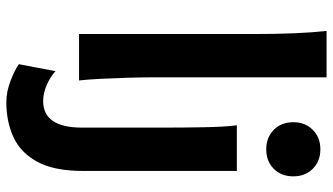

<svg xmlns="http://www.w3.org/2000/svg" viewBox="-242 -578 1051 606"><g transform="rotate(90 283.0 -275.5)"><path d="M224.6 -781.2V-231.9Q224.6 -200.7 225.8 -156.2Q227.1 -111.8 229.2 -69.3Q231.4 -26.9 234.4 0H87.9V-551.8Q87.9 -694.8 78.1 -781.2ZM520 -498V-12.2Q520 78.6 491.2 131.6Q462.4 184.6 413.3 207Q364.3 229.5 303.2 229.5Q269 229.5 233.9 215.6Q198.7 201.7 183.1 189.9L205.1 74.2Q221.2 89.8 247.8 101.6Q274.4 113.3 299.3 113.3Q383.3 113.3 383.3 -9.8V-258.8Q383.3 -330.1 382.1 -394.8Q380.9 -459.5 376 -498ZM366.2 -676.3Q366.2 -713.9 390.4 -737.8Q414.6 -761.7 451.7 -761.7Q489.3 -761.7 513.2 -737.8Q537.1 -713.9 537.1 -676.3Q537.1 -638.2 513.2 -614.5Q489.3 -590.8 451.7 -590.8Q414.6 -590.8 390.4 -614.5Q366.2 -638.2 366.2 -676.3Z"/></g></svg>

Font: Andika
Style: Bold
Weight: 700
Designer: Victor Gaultney, Annie Olsen, Julie Remington, Don Collingsworth, Eric Hays, Becca Hirsbrunner
Foundry: SIL International
Version: Version 6.101